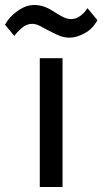

<svg xmlns="http://www.w3.org/2000/svg" viewBox="-82 -746 409 766"><path d="M76.7 0V-513.7H167.5V0ZM-62 -647.5Q-45.9 -678.2 -12.2 -702.1Q21.5 -726.1 54.2 -726.1Q74.2 -726.1 92.5 -720Q110.8 -713.9 128.9 -702.1Q145.5 -691.4 164.6 -680.7Q183.6 -669.9 202.1 -669.9Q221.7 -669.9 238.8 -682.9Q255.9 -695.8 267.1 -713.4L306.6 -665.5Q288.1 -630.9 255.6 -613.3Q223.1 -595.7 195.3 -595.7Q171.4 -595.7 148.4 -606.2Q125.5 -616.7 110.4 -625Q93.8 -634.3 77.1 -642.6Q60.5 -650.9 46.4 -650.9Q23.4 -650.9 3.7 -633.3Q-16.1 -615.7 -24.9 -602.5Z"/></svg>

Font: RobotoFlex
Style: Regular
Weight: 400
Designer: Berlow after Robertson
Foundry: Google
Version: Version 2.136